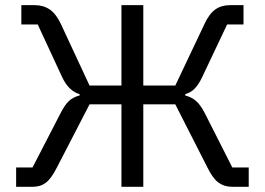

<svg xmlns="http://www.w3.org/2000/svg" viewBox="-20 -718 1018 738"><path d="M42 -74.2V0H106Q135.7 0 156.5 -15.9Q177.2 -31.7 198.2 -73.2L324.2 -316.9H446.8V0H530.8V-316.9H653.8L777.8 -73.2Q797.9 -32.2 819.8 -16.1Q841.8 0 872.1 0H936V-74.2H873L767.1 -283.2Q750.5 -315.4 733.4 -330.1Q716.3 -344.7 691.9 -351.1V-356Q712.4 -361.8 727.5 -376.7Q742.7 -391.6 756.8 -420.9L853 -624H916V-698.2H863.8Q830.6 -698.2 807.4 -681.6Q784.2 -665 766.1 -626L653.8 -389.2H530.8V-698.2H446.8V-389.2H324.2L213.9 -626Q195.8 -664.6 171.4 -681.4Q147 -698.2 113.8 -698.2H62V-624H125L219.2 -420.9Q244.1 -368.2 286.1 -356V-351.1Q262.2 -345.2 245.8 -330.6Q229.5 -315.9 212.9 -283.2L105 -74.2Z"/></svg>

Font: Plexus Sans
Style: Regular
Weight: 400
Version: Version 2.001;PS 002.001;hotconv 1.0.70;makeotf.lib2.5.58329